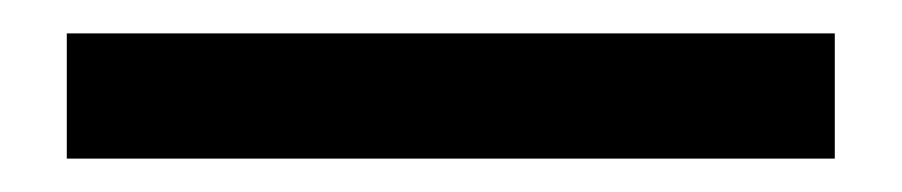

<svg xmlns="http://www.w3.org/2000/svg" viewBox="-20 -20 540 115"><path d="M20 75V0H480V75Z"/></svg>

Font: Nunito Sans
Style: Bold
Weight: 700
Designer: Vernon Adams
Foundry: Vernon Adams
Version: Version 3.101; ttfautohint (v1.8.4.7-5d5b);gftools[0.9.27]